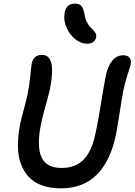

<svg xmlns="http://www.w3.org/2000/svg" viewBox="-20 -1013 733 1046"><path d="M454.1 -774.9Q420.9 -774.9 390.1 -799.6Q359.4 -824.2 342.8 -861.8Q326.2 -899.4 331.1 -935.1Q336.9 -993.2 388.2 -993.2Q412.1 -993.2 423.6 -980Q435.1 -966.8 440.9 -932.1Q444.3 -910.6 452.9 -893.6Q461.4 -876.5 470.7 -866.7Q480 -856.9 488.5 -848.1Q497.1 -839.4 501.5 -830.3Q505.9 -821.3 503.9 -810.1Q496.1 -774.9 454.1 -774.9ZM311 13.2Q253.4 13.2 209.5 -2.7Q165.5 -18.6 137.2 -48.6Q108.9 -78.6 93.3 -121.8Q77.6 -165 77.6 -219.2Q77.6 -273.4 89.8 -337.9Q96.2 -367.2 110.4 -419.4Q124.5 -471.7 127.9 -487.8Q141.1 -555.2 145.8 -604.5Q150.4 -653.8 152.8 -667Q162.6 -713.9 209 -713.9Q289.6 -713.9 252 -527.8Q246.6 -502 227.8 -434.6Q209 -367.2 203.1 -335.9Q192.4 -282.2 191.9 -241Q191.4 -199.7 199.7 -172.9Q208 -146 225.1 -129.2Q242.2 -112.3 264.4 -105.2Q286.6 -98.1 315.9 -98.1Q392.6 -98.1 437.5 -145.5Q482.4 -192.9 502.9 -298.8Q516.1 -361.3 530.8 -453.1Q545.4 -544.9 556.2 -599.1Q566.9 -652.3 591.3 -682.1Q615.7 -711.9 651.9 -711.9Q674.3 -711.9 685.3 -699.2Q696.3 -686.5 691.9 -663.1Q689.5 -649.9 675.3 -607.2Q661.1 -564.5 650.9 -515.1Q644 -479 632.3 -402.1Q620.6 -325.2 612.8 -285.2Q584.5 -140.1 509.3 -63.5Q434.1 13.2 311 13.2Z"/></svg>

Font: Shantell Sans Normal
Style: Italic
Weight: 500
Italic angle: -11.31°
Designer: Stephen Nixon, Anya Danilova, Shantell Martin
Foundry: Arrow Type
Version: Version 1.006;[559af2be0]